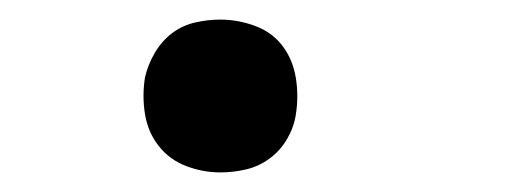

<svg xmlns="http://www.w3.org/2000/svg" viewBox="-20 -168 540 196"><path d="M205 8Q187 8 170 1.5Q153 -5 142 -19Q131 -33 128 -51.5Q125 -70 128 -89Q131 -102 138 -114Q145 -126 155.5 -134Q166 -142 179 -145Q192 -148 205 -148Q223 -148 240.5 -141.5Q258 -135 268.5 -121Q279 -107 282 -88.5Q285 -70 282 -51Q280 -38 273 -26Q266 -14 255 -6Q244 2 231 5Q218 8 205 8Z"/></svg>

Font: Iosevka Term Oblique
Style: Regular
Weight: 400
Italic angle: -9°
Monospace: yes
Designer: Belleve Invis
Foundry: Belleve Invis
Version: Version 31.4.0